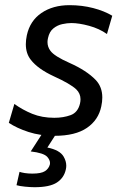

<svg xmlns="http://www.w3.org/2000/svg" viewBox="-20 -528 495 762"><path d="M197 11Q140 11 93.2 -4.2Q46.5 -19.5 15 -40.5L37 -115.5Q69.5 -92 108.2 -76.2Q147 -60.5 195.5 -60.5Q231.5 -60.5 260.2 -71Q289 -81.5 297.5 -117Q299.5 -126 299.5 -134Q299.5 -157 282.5 -173.5Q259 -195.5 194 -225Q130 -254.5 102 -291Q82.5 -316 82.5 -352.5Q82.5 -369 86.5 -388Q99 -445.5 144.5 -476.5Q190 -507.5 256 -507.5Q305.5 -507.5 349.8 -496Q394 -484.5 425.5 -465.5L404.5 -393Q374 -414.5 333.8 -425.5Q293.5 -436.5 263 -436.5Q246.5 -436.5 227 -432.2Q207.5 -428 191.8 -415.2Q176 -402.5 170.5 -377Q168.5 -368.5 168.5 -361Q168.5 -342 180 -326.5Q195.5 -305 255.5 -278.5Q324 -248 360 -210.5Q386 -183 386 -141Q386 -124.5 382 -106Q371 -52 325 -20.5Q279 11 197 11ZM117 215Q101.5 215 79.2 212.8Q57 210.5 45.5 207L57.5 154Q64 156.5 78 158.8Q92 161 108.5 161Q143.5 161 158.5 151.2Q173.5 141.5 178 124.5Q178.5 122 178.5 119Q178.5 107 167.5 94.5Q153.5 79 102 73L161 -18.5H209L205 0L168 57.5Q217.5 67.5 232.5 93.5Q243 111.5 243 129.5Q243 136.5 241.5 143.5Q234.5 177.5 206 196.2Q177.5 215 117 215Z"/></svg>

Font: Heraclito
Style: Italic
Weight: 400
Italic angle: -12°
Designer: Kostas Bartsokas (font) & Cristiano Sobral (main changes)
Foundry: Kostas Bartsokas (font) & Cristiano Sobral (main changes)
Version: Version 1.00;July 8, 2020;FontCreator 13.0.0.2655 64-bit